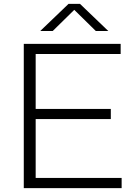

<svg xmlns="http://www.w3.org/2000/svg" viewBox="-20 -965 696 985"><path d="M102 0V-740H599V-688H163V-406H548.5V-354H163V-52H604V0ZM186.5 -806 331.5 -945H390.5L535.5 -806H471.5L361 -914.5L250.5 -806Z"/></svg>

Font: Encode Sans Expanded Light
Style: Regular
Weight: 300
Width: 7
Designer: Multiple Designers
Foundry: Impallari Type
Version: Version 3.000; ttfautohint (v1.8.3) -l 8 -r 50 -G 200 -x 14 